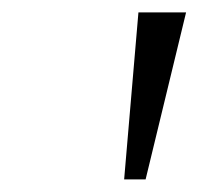

<svg xmlns="http://www.w3.org/2000/svg" viewBox="-20 -747 316 305"><path d="M177.2 -462 199.9 -727.3H275.6L211.3 -462Z"/></svg>

Font: Inter Light  BETA
Style: Italic
Weight: 300
Italic angle: 9.39999°
Designer: Rasmus Andersson
Foundry: rsms
Version: Version 3.011;git-f93a4a705